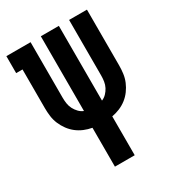

<svg xmlns="http://www.w3.org/2000/svg" viewBox="-178 -623 855 941"><g transform="rotate(-30 250.0 -152.5)"><path d="M194 215V-5Q171 -9 149.5 -18Q128 -27 110 -41Q92 -55 78 -74Q64 -93 55 -114.5Q46 -136 43 -159Q40 -182 40 -205V-424H4V-520H141V-205Q141 -189 143.5 -172.5Q146 -156 153.5 -141.5Q161 -127 172.5 -115Q184 -103 199 -97V-520H301V-97Q316 -103 327.5 -115Q339 -127 346.5 -141.5Q354 -156 356.5 -172.5Q359 -189 359 -205V-520H460V-205Q460 -182 457 -159Q454 -136 445 -114.5Q436 -93 422 -74Q408 -55 390 -41Q372 -27 350.5 -18Q329 -9 306 -5V215Z"/></g></svg>

Font: Iosevka Gothic
Style: Bold
Weight: 700
Monospace: yes
Designer: Belleve Invis
Foundry: Belleve Invis
Version: Version 15.5.1; ttfautohint (v1.8.4)